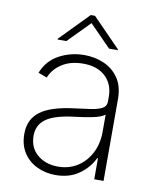

<svg xmlns="http://www.w3.org/2000/svg" viewBox="-84 -804 717 881"><g transform="rotate(10 274.5 -363.5)"><path d="M234.4 11.7Q187.5 11.7 148.1 -7.1Q108.7 -25.9 85 -62.1Q61.4 -98.4 61.4 -150.2Q61.4 -218.4 111 -255.1Q160.5 -291.9 269.5 -305Q311.1 -310 343.8 -315Q376.4 -320 395.1 -330.1Q413.7 -340.2 413.7 -361.2V-383.9Q413.7 -443.2 376.1 -478.5Q338.4 -513.8 272.4 -513.8Q214.1 -513.8 174 -488.1Q133.9 -462.4 117.9 -421.9L77.1 -437.1Q100.5 -496.1 154.3 -524.9Q208.1 -553.6 271.3 -553.6Q320 -553.6 362.2 -535.3Q404.5 -517 430.8 -478.9Q457 -440.7 457 -381V0H413.7V-98.4H410.5Q389.2 -52.6 344.3 -20.4Q299.4 11.7 234.4 11.7ZM238.6 -28.4Q289.8 -28.4 329.4 -53.4Q369 -78.5 391.3 -122.2Q413.7 -165.8 413.7 -221.2V-301.5Q396.7 -287.3 355.3 -279.3Q313.9 -271.3 273.8 -266.7Q184.3 -256 144.5 -227.8Q104.8 -199.6 104.8 -148.8Q104.8 -93 143.1 -60.7Q181.5 -28.4 238.6 -28.4ZM177.6 -602.3 277 -703.5 376.4 -602.3H417.3V-605.8L286.9 -739.3H267L136.7 -605.8V-602.3Z"/></g></svg>

Font: Inter UI Extra Light
Style: Regular
Weight: 200
Designer: Rasmus Andersson
Foundry: rsms
Version: 3.2;8d6f07862